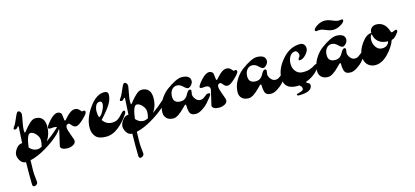

<svg xmlns="http://www.w3.org/2000/svg" viewBox="-62 -790 3164 1464"><g transform="rotate(-15 1520.0 -58.5)"><path d="M142 -135Q114 -135 101 -32Q127 -1 162 -1Q178 -1 198 -11Q206 -35 206 -61Q206 -87 185 -111Q164 -135 142 -135ZM62 -77 69 -203Q69 -209 65.5 -209Q62 -209 55.5 -200Q49 -191 38 -191Q27 -191 27 -198Q27 -205 36 -215.5Q45 -226 56.5 -253.5Q68 -281 77 -299.5Q86 -318 94 -318Q105 -318 111 -308.5Q117 -299 117 -291Q117 -283 108 -237Q99 -191 99 -169.5Q99 -148 104 -148Q106 -148 122.5 -169.5Q139 -191 162.5 -212.5Q186 -234 206 -234Q280 -234 280 -149Q280 -90 247 -41Q297 -76 338 -114L352 -127Q364 -127 364 -120Q364 -103 321.5 -63.5Q279 -24 212.5 15Q146 54 90 66Q88 116 88 147Q88 178 91.5 202.5Q95 227 95 238.5Q95 250 86 257.5Q77 265 67 265Q54 265 53 248Q52 231 52 165Q52 99 53 71Q26 71 10 46.5Q-6 22 -6 0Q-6 -22 13.5 -49Q33 -76 62 -77Z M327 -131 300 -129Q282 -129 282 -138Q282 -152 317.5 -191.5Q353 -231 381 -231Q393 -231 402.5 -224Q412 -217 413 -207L418 -162Q421 -158 424 -158Q427 -158 440 -174Q482 -223 515 -223Q528 -223 536 -219Q544 -215 554.5 -203.5Q565 -192 566 -191Q573 -194 580 -194Q591 -194 591 -180.5Q591 -167 552 -130.5Q513 -94 494 -94Q475 -94 462 -111Q449 -128 443 -128Q420 -128 420 -104Q420 -86 436.5 -43Q453 0 453 8Q453 28 432.5 39.5Q412 51 387.5 51Q363 51 348 43Q333 35 333 21L361 -100Q361 -131 327 -131Z M716 -229Q692 -229 682 -207.5Q672 -186 672 -160.5Q672 -135 680 -115Q697 -121 714.5 -153.5Q732 -186 732 -207Q732 -228 716 -229ZM766 -50Q794 -50 812.5 -62.5Q831 -75 847.5 -95Q864 -115 873.5 -115Q883 -115 883 -106Q883 -100 879 -92Q846 -39 797 1.5Q748 42 693 42Q638 42 613.5 15.5Q589 -11 589 -55Q589 -131 646 -210.5Q703 -290 764 -290Q796 -290 796 -264Q796 -229 774 -191.5Q752 -154 693 -90Q720 -50 766 -50Z M981 -135Q953 -135 940 -32Q966 -1 1001 -1Q1017 -1 1037 -11Q1045 -35 1045 -61Q1045 -87 1024 -111Q1003 -135 981 -135ZM901 -77 908 -203Q908 -209 904.5 -209Q901 -209 894.5 -200Q888 -191 877 -191Q866 -191 866 -198Q866 -205 875 -215.5Q884 -226 895.5 -253.5Q907 -281 916 -299.5Q925 -318 933 -318Q944 -318 950 -308.5Q956 -299 956 -291Q956 -283 947 -237Q938 -191 938 -169.5Q938 -148 943 -148Q945 -148 961.5 -169.5Q978 -191 1001.5 -212.5Q1025 -234 1045 -234Q1119 -234 1119 -149Q1119 -90 1086 -41Q1136 -76 1177 -114L1191 -127Q1203 -127 1203 -120Q1203 -103 1160.5 -63.5Q1118 -24 1051.5 15Q985 54 929 66Q927 116 927 147Q927 178 930.5 202.5Q934 227 934 238.5Q934 250 925 257.5Q916 265 906 265Q893 265 892 248Q891 231 891 165Q891 99 892 71Q865 71 849 46.5Q833 22 833 0Q833 -22 852.5 -49Q872 -76 901 -77Z M1412 -128 1408 -100Q1408 -82 1423.5 -62.5Q1439 -43 1460 -43Q1476 -43 1486 -50Q1508 -65 1513.5 -70.5Q1519 -76 1531.5 -76Q1544 -76 1544 -67Q1544 -57 1497 -4Q1482 13 1453 32Q1424 51 1401.5 51Q1379 51 1367.5 43.5Q1356 36 1351 20Q1345 -2 1345 -34Q1345 -38 1340 -38Q1335 -38 1317 -18Q1261 40 1226.5 40Q1192 40 1173.5 22Q1155 4 1155 -24Q1155 -73 1181 -117.5Q1207 -162 1243 -189Q1323 -248 1367 -248Q1433 -246 1433 -201Q1433 -185 1419 -169.5Q1405 -154 1393 -154Q1381 -154 1360 -175Q1339 -196 1314 -196Q1289 -196 1273 -175.5Q1257 -155 1257 -123Q1257 -71 1312 -71Q1334 -71 1348.5 -82Q1363 -93 1369 -106Q1386 -140 1400 -140Q1412 -140 1412 -128Z M1524 -131 1497 -129Q1479 -129 1479 -138Q1479 -152 1514.5 -191.5Q1550 -231 1578 -231Q1590 -231 1599.5 -224Q1609 -217 1610 -207L1615 -162Q1618 -158 1621 -158Q1624 -158 1637 -174Q1679 -223 1712 -223Q1725 -223 1733 -219Q1741 -215 1751.5 -203.5Q1762 -192 1763 -191Q1770 -194 1777 -194Q1788 -194 1788 -180.5Q1788 -167 1749 -130.5Q1710 -94 1691 -94Q1672 -94 1659 -111Q1646 -128 1640 -128Q1617 -128 1617 -104Q1617 -86 1633.5 -43Q1650 0 1650 8Q1650 28 1629.5 39.5Q1609 51 1584.5 51Q1560 51 1545 43Q1530 35 1530 21L1558 -100Q1558 -131 1524 -131Z M2006 -128 2002 -100Q2002 -82 2017.5 -62.5Q2033 -43 2054 -43Q2070 -43 2080 -50Q2102 -65 2107.5 -70.5Q2113 -76 2125.5 -76Q2138 -76 2138 -67Q2138 -57 2091 -4Q2076 13 2047 32Q2018 51 1995.5 51Q1973 51 1961.5 43.5Q1950 36 1945 20Q1939 -2 1939 -34Q1939 -38 1934 -38Q1929 -38 1911 -18Q1855 40 1820.5 40Q1786 40 1767.5 22Q1749 4 1749 -24Q1749 -73 1775 -117.5Q1801 -162 1837 -189Q1917 -248 1961 -248Q2027 -246 2027 -201Q2027 -185 2013 -169.5Q1999 -154 1987 -154Q1975 -154 1954 -175Q1933 -196 1908 -196Q1883 -196 1867 -175.5Q1851 -155 1851 -123Q1851 -71 1906 -71Q1928 -71 1942.5 -82Q1957 -93 1963 -106Q1980 -140 1994 -140Q2006 -140 2006 -128Z M2301 64Q2301 118 2195 118Q2181 118 2181 107Q2181 104 2208.5 97Q2236 90 2236 77Q2236 62 2227.5 54.5Q2219 47 2218 45Q2212 46 2202 46Q2099 46 2099 -43Q2099 -115 2160.5 -186.5Q2222 -258 2302 -258Q2321 -258 2332.5 -246.5Q2344 -235 2344 -213.5Q2344 -192 2319.5 -165.5Q2295 -139 2270 -139Q2263 -139 2263 -146Q2263 -153 2270.5 -161Q2278 -169 2278 -180.5Q2278 -192 2270.5 -203Q2263 -214 2254 -214Q2227 -214 2211 -189.5Q2195 -165 2195 -129.5Q2195 -94 2216 -69.5Q2237 -45 2271.5 -45Q2306 -45 2328.5 -53.5Q2351 -62 2363 -70.5Q2375 -79 2381 -79Q2390 -79 2390 -70Q2390 -49 2356 -16.5Q2322 16 2272 33Q2275 40 2288 46.5Q2301 53 2301 64Z M2633 -128 2629 -100Q2629 -82 2644.5 -62.5Q2660 -43 2681 -43Q2697 -43 2707 -50Q2729 -65 2734.5 -70.5Q2740 -76 2752.5 -76Q2765 -76 2765 -67Q2765 -57 2718 -4Q2703 13 2674 32Q2645 51 2622.5 51Q2600 51 2588.5 43.5Q2577 36 2572 20Q2566 -2 2566 -34Q2566 -38 2561 -38Q2556 -38 2538 -18Q2482 40 2447.5 40Q2413 40 2394.5 22Q2376 4 2376 -24Q2376 -73 2402 -117.5Q2428 -162 2464 -189Q2544 -248 2588 -248Q2654 -246 2654 -201Q2654 -185 2640 -169.5Q2626 -154 2614 -154Q2602 -154 2581 -175Q2560 -196 2535 -196Q2510 -196 2494 -175.5Q2478 -155 2478 -123Q2478 -71 2533 -71Q2555 -71 2569.5 -82Q2584 -93 2590 -106Q2607 -140 2621 -140Q2633 -140 2633 -128ZM2658 -357Q2668 -357 2669 -349Q2669 -333 2638 -315Q2607 -297 2580 -297Q2553 -297 2524 -310Q2495 -323 2477.5 -323Q2460 -323 2451 -321Q2441 -321 2440 -329Q2440 -345 2470.5 -363.5Q2501 -382 2528.5 -382Q2556 -382 2586 -368.5Q2616 -355 2632.5 -355Q2649 -355 2658 -357Z M2957 -105Q2910 -105 2883 -129Q2856 -153 2852 -190Q2836 -178 2836 -145.5Q2836 -113 2854.5 -88.5Q2873 -64 2900.5 -64Q2928 -64 2942.5 -78Q2957 -92 2957 -105ZM2996 -172Q2999 -163 3003.5 -163Q3008 -163 3019 -168.5Q3030 -174 3038 -174Q3046 -174 3046 -164Q3046 -154 3024.5 -131Q3003 -108 2988 -108Q2967 -51 2918.5 -2.5Q2870 46 2819 46Q2783 46 2759 22.5Q2735 -1 2735 -46.5Q2735 -92 2773 -145.5Q2811 -199 2851 -199V-203Q2851 -225 2866 -238.5Q2881 -252 2903 -252Q2971 -252 2996 -172Z"/></g></svg>

Font: Dr Sugiyama
Style: Regular
Weight: 400
Designer: Alejandro Paul
Foundry: Alejandro Paul
Version: Version 1.000